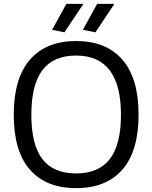

<svg xmlns="http://www.w3.org/2000/svg" viewBox="-20 -962 787 992"><path d="M408 -808 482 -942H571L473 -795ZM249 -808 323 -942H411L313 -795ZM605 -369Q605 -675 373 -675Q257 -675 199.5 -600Q142 -525 142 -369Q142 -214 199 -140Q256 -66 373 -66Q490 -66 547.5 -140.5Q605 -215 605 -369ZM373 10Q218 10 134.5 -85.5Q51 -181 51 -369Q51 -557 134.5 -653.5Q218 -750 373 -750Q529 -750 612.5 -653.5Q696 -557 696 -369Q696 -182 612.5 -86Q529 10 373 10Z"/></svg>

Font: EncodeSans
Style: Regular
Weight: 400
Designer: Pablo Impallari, Andres Torresi
Foundry: Pablo Impallari, Andres Torresi
Version: Version 1.000; ttfautohint (v1.4.1)